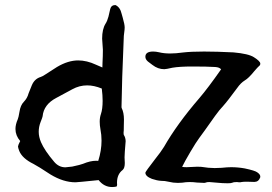

<svg xmlns="http://www.w3.org/2000/svg" viewBox="-20 -735 1089 770"><path d="M893.1 0Q872.1 0 849.4 -2.4Q826.7 -4.9 819.8 -4.9Q810.1 -4.9 806.2 -3.2Q802.2 -1.5 799.3 -1.5Q790.5 -1.5 770 -2.9Q754.9 -4.9 741.2 -4.9Q725.1 -4.9 711.4 -2.4Q702.6 -1.5 693.4 -1.5Q674.8 -1.5 655.3 -6.3Q641.6 -9.8 625.5 -9.8Q609.9 -10.7 589.4 -17.6Q563 -27.8 563 -42.5Q563 -46.4 603 -98.1Q616.7 -116.7 622.1 -123Q634.3 -140.1 637.7 -146Q690.4 -238.3 779.8 -341.8Q814 -381.8 866.7 -457Q859.9 -465.3 842.8 -466.3Q811 -468.3 751.5 -468.3Q700.2 -468.3 671.4 -463.4Q646 -457.5 638.7 -457.5Q613.3 -457.5 591.3 -474.6L573.2 -488.3Q563 -497.1 563 -507.3Q563 -528.3 594.2 -528.3Q605 -528.3 617.7 -525.4Q637.2 -520.5 662.6 -520.5Q685.1 -520.5 712.9 -524.4Q745.6 -528.3 798.3 -528.3Q848.6 -528.3 916.5 -524.9Q977.1 -519.5 998.5 -505.4Q1023.9 -489.3 1023.9 -480Q1023.9 -473.6 1021 -472.2Q1013.7 -465.8 999.5 -449.2Q976.6 -420.9 961.9 -412.6Q945.3 -402.3 932.1 -383.3Q892.6 -329.6 875 -310.1Q860.4 -294.9 842.8 -270.5Q792.5 -199.2 778.8 -181.2Q766.6 -165 743.4 -125.7Q720.2 -86.4 710.4 -65.9Q717.3 -64.5 728.5 -64.5L771 -66.4Q783.2 -66.4 787.1 -65.9Q816.9 -61 840.8 -61Q850.1 -61 868.7 -62Q892.1 -64.5 906.7 -64.5Q934.6 -64.5 961.4 -59.6Q1002.9 -50.8 1011.7 -43.9Q1023.9 -35.6 1023.9 -26.9L1023.4 -22.9Q1016.6 -5.4 1000 -5.4L970.2 -6.3Q955.1 -6.3 948.2 -4.9Q945.3 -3.9 939.5 -3.9L930.2 -4.9Q917 -4.9 912.4 -2.4Q907.7 0 893.1 0ZM242.2 -64Q247.1 -64 269.5 -66.9Q303.7 -74.2 313 -78.1Q342.3 -90.3 365.7 -90.3Q370.1 -90.3 374 -89.8Q387.2 -131.3 387.2 -170.9Q387.2 -194.3 382.8 -216.8Q379.9 -232.4 379.9 -247.1Q379.9 -263.7 384.8 -277.8Q391.6 -297.9 391.6 -330.6Q391.6 -352.5 388.2 -379.9Q357.4 -392.6 329.6 -392.6Q298.3 -392.6 270 -377L205.6 -342.3Q155.3 -315.9 150.9 -268.6Q150.4 -264.6 142.8 -245.6Q135.3 -226.6 135.3 -206.5Q135.3 -186 144.5 -164.6Q158.7 -131.3 197.8 -85.4Q216.3 -64 242.2 -64ZM429.7 15.1Q397.5 15.1 375.5 -12.7Q289.1 -3.9 282.7 -3.9Q234.4 -3.9 182.6 -35.2Q132.3 -68.4 114.3 -77.6Q69.3 -99.6 57.1 -129.9Q52.2 -142.6 52.2 -147.9Q52.7 -153.3 61 -169.4Q42 -191.4 42 -217.8Q42 -235.8 51.3 -256.8Q54.2 -263.2 58.1 -286.6Q62 -313 75.7 -326.9Q89.4 -340.8 94.7 -360.8Q101.1 -377.4 107.9 -393.6Q118.7 -418.9 143.1 -426.3Q150.4 -428.7 160.6 -435.5L208.5 -466.3Q252.9 -492.7 293.5 -492.7Q328.1 -492.7 364.7 -475.6L390.6 -464.4L391.1 -482.9Q392.6 -510.7 392.6 -535.6L389.6 -580.1Q389.6 -618.2 403.3 -640.1Q410.2 -650.4 415 -668.5Q418 -683.6 422.1 -699.2Q426.3 -714.8 442.9 -714.8Q461.9 -706.1 467.8 -679.7L472.2 -664.1Q480 -637.2 480 -624.5Q480 -619.6 479.5 -615.7Q477.1 -600.1 476.6 -591.3L470.2 -426.3Q467.8 -309.1 467.3 -305.7L467.8 -302.2Q477.1 -283.7 477.1 -255.4L476.6 -231Q476.6 -207 475.6 -203.6Q475.6 -195.3 476.6 -193.8Q483.4 -183.6 483.9 -168.9Q479.5 -117.7 479.5 -104Q479.5 -92.3 480.5 -81.5Q480.5 -60.5 471.7 -53.2Q449.2 -36.1 449.2 -2L449.7 6.8Q449.2 10.3 447.3 13.2Q438 15.1 429.7 15.1Z"/></svg>

Font: Kurland
Style: Regular
Weight: 400
Designer: GGBot
Version: 0.22